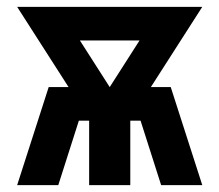

<svg xmlns="http://www.w3.org/2000/svg" viewBox="-20 -540 640 560"><path d="M30 0 122 -286H180L30 -520H570L420 -286H478L570 0H450L390 -188H360V0H240V-188H210L150 0ZM300 -286 387 -422H213Z"/></svg>

Font: Iosevka SS04 Heavy Extended
Style: Regular
Weight: 900
Width: 7
Monospace: yes
Designer: Belleve Invis
Foundry: Belleve Invis
Version: Version 19.0.0; ttfautohint (v1.8.4)